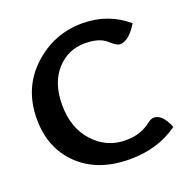

<svg xmlns="http://www.w3.org/2000/svg" viewBox="-122 -777 866 895"><g transform="rotate(-20 311.0 -329.0)"><path d="M374 6.8Q215.8 6.8 122.3 -82.8Q28.8 -172.4 28.8 -316.9Q28.8 -470.2 133.5 -567.6Q238.3 -665 379.9 -665Q506.8 -665 601.1 -585Q558.1 -512.7 512.7 -512.7Q497.1 -512.7 463.6 -543Q430.2 -573.2 357.9 -573.2Q275.4 -573.2 218.8 -510.5Q162.1 -447.8 162.1 -338.9Q162.1 -223.6 227.3 -153.3Q292.5 -83 386.2 -83Q460 -83 513.2 -125Q529.3 -137.7 543 -137.7Q585 -137.7 614.3 -65.9Q513.7 6.8 374 6.8Z"/></g></svg>

Font: Bainsley
Style: Bold
Weight: 700
Designer: Paul James MIller
Foundry: High-Logic / Made with FontCreator
Version: Version 1.411;March 28, 2021;FontCreator 13.0.0.2683 64-bit